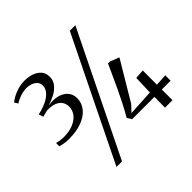

<svg xmlns="http://www.w3.org/2000/svg" viewBox="-207 -1025 1286 1286"><g transform="rotate(-45 436.0 -382.0)"><path d="M103 -305.5Q82.5 -305.5 60.2 -309.2Q38 -313 24 -317.5L24.5 -348.5Q37 -345 54.5 -342.2Q72 -339.5 86.5 -339.5Q143.5 -339.5 182 -356.5Q220.5 -373.5 239.8 -400.5Q259 -427.5 259 -458Q259 -483.5 246.8 -503.5Q234.5 -523.5 207.5 -535Q180.5 -546.5 137 -545.5Q133 -544.5 123.5 -542.2Q114 -540 104.2 -537.5Q94.5 -535 88.5 -533.5L77.5 -566Q91 -568.5 104.5 -572.5Q118 -576.5 132 -581.5Q179.5 -598.5 206.8 -625Q234 -651.5 234 -682.5Q234 -706 220.2 -720.8Q206.5 -735.5 185.8 -742.5Q165 -749.5 144.5 -749.5Q114.5 -749 84.8 -739Q55 -729 33 -714L17 -739Q31 -751 54 -763.5Q77 -776 107 -784.8Q137 -793.5 171.5 -793.5Q209 -793.5 240.2 -782Q271.5 -770.5 290 -748.2Q308.5 -726 308.5 -692Q308.5 -656 286.5 -630Q264.5 -604 231.5 -587Q198.5 -570 166 -560.5Q217 -569 255.5 -558.5Q294 -548 315.2 -523Q336.5 -498 337 -462Q337 -416 308.5 -380.5Q280 -345 227.5 -325.2Q175 -305.5 103 -305.5ZM621 -815H673.5L249.5 51H197ZM707.5 0 708.5 -101H497L477.5 -133Q501.5 -174 524.5 -218.8Q547.5 -263.5 569 -309.2Q590.5 -355 610 -398.2Q629.5 -441.5 647 -479H667L730 -454L565 -177.5L523 -133L708 -143.5L712.5 -277L778.5 -281.5L778 -147L862 -152V-101H778.5V0Z"/></g></svg>

Font: Merriweather 96pt Light
Style: Regular
Weight: 300
Version: Version 2.100